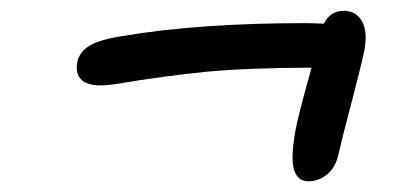

<svg xmlns="http://www.w3.org/2000/svg" viewBox="-20 -548 740 358"><path d="M194.8 -391.1Q152.8 -384.8 136.2 -395.8Q119.6 -406.7 124 -432.1Q127.9 -451.2 147.2 -462.9Q166.5 -474.6 210 -481Q351.1 -504.9 551.8 -504.9Q558.1 -504.9 568.8 -504.4Q579.6 -503.9 584 -503.9Q595.7 -527.8 621.1 -527.8Q644 -527.8 655 -508.3Q666 -488.8 659.2 -453.1Q653.3 -424.8 635 -355.2Q616.7 -285.6 611.8 -263.2Q606.4 -236.3 590.3 -223.1Q574.2 -210 555.2 -210Q519 -210 526.9 -276.9Q528.3 -291 531 -305.2Q533.7 -319.3 538.3 -337.6Q543 -356 545.2 -364.5Q547.4 -373 553.7 -395.8Q560.1 -418.5 561 -421.9Q439.9 -421.4 364 -414.1Q288.1 -406.7 194.8 -391.1Z"/></svg>

Font: Shantell Sans Irregular Bouncy
Style: Italic
Weight: 400
Italic angle: -11.31°
Designer: Stephen Nixon, Anya Danilova, Shantell Martin
Foundry: Arrow Type
Version: Version 1.006;[9816181b4]